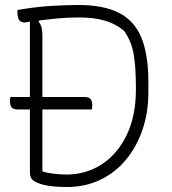

<svg xmlns="http://www.w3.org/2000/svg" viewBox="-20 -740 690 770"><path d="M22 -351H100V-653Q82 -650 77 -650Q50 -650 50 -690V-700Q126 -713 188.5 -716.5Q251 -720 294 -720Q395 -720 457 -688.5Q519 -657 547 -589Q575 -521 575 -411V-370Q575 -288 551 -218.5Q527 -149 483.5 -97.5Q440 -46 380 -18Q320 10 249 10Q142 10 109 -20Q100 -29 100 -49V-301H52Q34 -301 27 -309Q20 -317 20 -335Q20 -345 22 -351ZM150 -53Q165 -47 193.5 -43.5Q222 -40 246 -40Q325 -40 388 -81Q451 -122 488 -198.5Q525 -275 525 -381V-391Q525 -474 515.5 -525.5Q506 -577 477 -617Q445 -644 401.5 -657Q358 -670 298 -670Q250 -670 209 -666Q168 -662 137 -658L135 -653Q144 -642 147 -628.5Q150 -615 150 -597V-351H318Q336 -351 343 -343Q350 -335 350 -317Q350 -307 348 -301H150Z"/></svg>

Font: Recursive Sn Csl St Lt
Style: Regular
Weight: 300
Version: Version 1.079;hotconv 1.0.112;makeotfexe 2.5.65598; ttfautoh